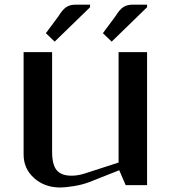

<svg xmlns="http://www.w3.org/2000/svg" viewBox="-20 -812 748 842"><path d="M375 -780.3 219.7 -629.4 181.2 -666.5 236.3 -740.7Q253.4 -769 270 -780.3Q286.6 -791.5 310.1 -791.5H375ZM625 -780.3 469.7 -629.4 431.2 -666.5 486.3 -740.7Q503.4 -769 520 -780.3Q536.6 -791.5 560.1 -791.5H625ZM83.5 -583.5Q83.5 -583.5 208.5 -583.5V-147Q208.5 -89.8 228.5 -65.7Q248.5 -41.5 293.9 -41.5Q321.8 -41.5 352.1 -51.3L500 -99.1V-583.5H625V0H531.2L502.9 -65.4L372.1 -13.7Q342.3 -2 303.5 4.2Q264.6 10.3 244.6 10.3Q175.8 10.3 129.6 -31Q83.5 -72.3 83.5 -134.3Z"/></svg>

Font: Resagnicto
Style: Bold
Weight: 700
Version: Version 0.9991